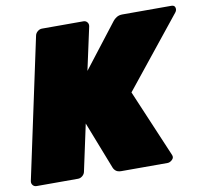

<svg xmlns="http://www.w3.org/2000/svg" viewBox="-81 -786 941 872"><g transform="rotate(-10 389.5 -350.0)"><path d="M19 0Q8 0 1.5 -8Q-5 -16 -3 -27L135 -673Q137 -684 146.5 -692Q156 -700 167 -700H358Q369 -700 375.5 -692Q382 -684 380 -673L337 -475L494 -678Q500 -686 511 -693Q522 -700 538 -700H764Q778 -700 781 -688.5Q784 -677 776 -667L517 -344L649 -33Q655 -20 644.5 -10Q634 0 623 0H410Q394 0 385.5 -6.5Q377 -13 373 -23L288 -241L242 -27Q240 -16 230.5 -8Q221 0 210 0Z"/></g></svg>

Font: Rubik Black
Style: Italic
Weight: 900
Italic angle: -12°
Designer: Hubert and Fischer
Foundry: Hubert and Fischer
Version: Version 2.300;gftools[0.9.30]